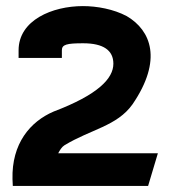

<svg xmlns="http://www.w3.org/2000/svg" viewBox="-20 -610 553 630"><path d="M21 -22 22 0H466L498 -107H171C176 -117 183 -128 191 -133C278 -186 364 -196 415 -268C514 -413 476 -510 396 -557C353 -580 298 -590 252 -590C152 -590 41 -544 41 -445V-420H183V-445C183 -464 199 -468 253 -468C319 -468 352 -445 352 -401C352 -352 301 -299 156 -244C79 -211 18 -139 21 -22Z"/></svg>

Font: Charger Sport
Style: UltExt
Weight: 1000
Designer: Jasper
Foundry: Cannot Into Space Fonts
Version: Version 1.1